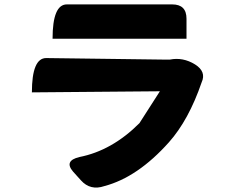

<svg xmlns="http://www.w3.org/2000/svg" viewBox="-20 -800 1040 873"><path d="M219 -624Q219 -780 284 -780H763Q828 -780 828 -715V-624H219ZM867 -507Q919 -474 897 -426Q838 -254 748 -153Q606 6 455 46Q391 68 348 20L312 -20Q270 -69 341 -86Q489 -115 614 -240L707 -385L125 -380Q125 -536 190 -536L728 -529H752Q812 -541 867 -507Z"/></svg>

Font: Swei Half Moon CJK SC
Style: Black
Weight: 900
Version: Version 2.071